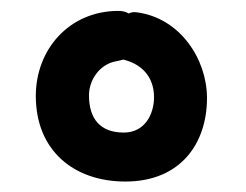

<svg xmlns="http://www.w3.org/2000/svg" viewBox="-20 -777 457 356"><path d="M212.4 -440.4C315.4 -440.4 363.8 -511.7 363.8 -595.2C363.8 -667 314 -744.6 231.9 -754.4C226.6 -754.9 222.2 -753.9 218.8 -752C213.4 -754.9 208 -756.8 199.7 -756.8C108.4 -756.8 46.4 -685.5 46.4 -599.1C46.4 -497.6 117.2 -440.4 212.4 -440.4ZM209.5 -531.2C166 -531.2 145 -556.6 145 -600.1C145 -628.9 164.6 -657.2 193.8 -663.1C197.3 -663.6 203.1 -665 208.5 -666.5C239.7 -659.2 265.6 -637.2 265.6 -596.7C265.6 -565.9 249 -531.2 209.5 -531.2Z"/></svg>

Font: Autour One
Style: Regular
Weight: 400
Designer: Eben Sorkin
Foundry: Eben Sorkin
Version: Version 1.002